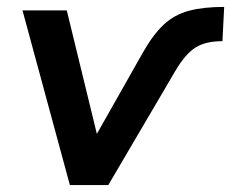

<svg xmlns="http://www.w3.org/2000/svg" viewBox="-20 -535 668 555"><path d="M182 0 45 -505H173L260 -148L393 -383Q423 -436 454 -464.5Q485 -493 526.5 -504Q568 -515 628 -515L623 -416Q574 -416 545 -397.5Q516 -379 488 -332L293 0Z"/></svg>

Font: Mulish
Style: Bold Italic
Weight: 700
Italic angle: -9°
Designer: Vernon Adams
Foundry: Vernon Adams
Version: Version 3.603; ttfautohint (v1.8.3)